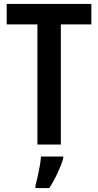

<svg xmlns="http://www.w3.org/2000/svg" viewBox="-20 -734 499 975"><path d="M289 0H170V-610H14V-714H444V-610H289ZM301 71Q290 107 271 147.5Q252 188 230 221H160V209Q165 191 171 164Q177 137 182 109Q187 81 188 61H301Z"/></svg>

Font: Noto Sans Condensed SemiBold
Style: Regular
Weight: 600
Width: 3
Designer: Monotype Design Team
Foundry: Monotype Imaging Inc.
Version: Version 2.013; ttfautohint (v1.8.4.7-5d5b)